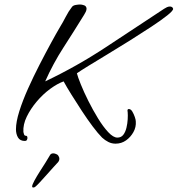

<svg xmlns="http://www.w3.org/2000/svg" viewBox="-20 -622 790 854"><path d="M494 17Q477 17 462 9.5Q447 2 434 -10Q416 -28 392 -60Q368 -92 343.5 -129.5Q319 -167 297.5 -201.5Q276 -236 263 -260Q235 -250 203 -226.5Q171 -203 143.5 -170.5Q116 -138 99 -103Q82 -68 84 -35Q85 -30 87 -24Q89 -18 96 -18Q102 -18 102 -8Q102 -4 99.5 0.5Q97 5 91 5Q69 5 60 -10.5Q51 -26 51 -47Q51 -80 66 -127.5Q81 -175 105 -228.5Q129 -282 156 -334.5Q183 -387 207 -431Q231 -475 247 -502Q260 -523 272.5 -547.5Q285 -572 300 -591Q305 -598 317 -600Q329 -602 336 -602Q344 -602 354 -598.5Q364 -595 365 -584Q365 -577 361.5 -569.5Q358 -562 354 -556Q309 -483 262.5 -411Q216 -339 181 -260Q322 -327 451.5 -412.5Q581 -498 710 -583Q716 -587 722.5 -590Q729 -593 736 -593Q741 -593 745 -590.5Q749 -588 750 -583Q751 -575 724 -553.5Q697 -532 653 -503Q609 -474 558 -442Q507 -410 458 -380.5Q409 -351 372.5 -328.5Q336 -306 322 -296Q326 -280 339.5 -246.5Q353 -213 373 -173Q393 -133 416 -95.5Q439 -58 461.5 -34Q484 -10 502 -10Q519 -10 528.5 -22.5Q538 -35 542.5 -54Q547 -73 548 -91.5Q549 -110 548 -122Q548 -124 547.5 -126Q547 -128 547 -130Q547 -137 553 -137Q562 -137 568.5 -126Q575 -115 579.5 -102Q584 -89 584 -82Q586 -57 573.5 -34.5Q561 -12 540.5 2.5Q520 17 494 17ZM128 212Q123 212 123 207Q123 200 133 181.5Q143 163 157 141Q171 119 182.5 101Q194 83 197 77Q200 72 203 67Q206 62 211 61Q213 60 216 60Q223 60 230.5 63.5Q238 67 239 70Q241 73 242.5 76.5Q244 80 244 85Q244 95 233 105Q230 108 216.5 123Q203 138 187 156Q171 174 157.5 188.5Q144 203 139 207Q138 208 135 210Q132 212 128 212Z"/></svg>

Font: Hurricane
Style: Regular
Weight: 400
Designer: Robert E. Leuschke
Foundry: Robert E. Leuschke
Version: Version 1.010; ttfautohint (v1.8.3)